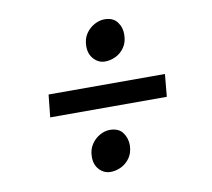

<svg xmlns="http://www.w3.org/2000/svg" viewBox="-68 -685 805 728"><g transform="rotate(-10 334.5 -321.0)"><path d="M120.5 -364.5H568.5L560.5 -278H111.5ZM241 -105Q241.5 -131.5 254.5 -151Q267.5 -170.5 286.8 -181.2Q306 -192 325.5 -192Q359.5 -192 375.2 -170.2Q391 -148.5 390.5 -120.5Q389.5 -92 376 -73Q362.5 -54 342.5 -44.2Q322.5 -34.5 301.5 -34.5Q276 -34.5 258 -54Q240 -73.5 241 -105ZM353.5 -450.5Q328.5 -450.5 310.2 -470.5Q292 -490.5 293 -522Q293.5 -548.5 306.5 -567.8Q319.5 -587 339.2 -597.8Q359 -608.5 378.5 -608.5Q411.5 -608.5 427.5 -587Q443.5 -565.5 442.5 -537.5Q442 -509 428.5 -489.5Q415 -470 394.8 -460.2Q374.5 -450.5 353.5 -450.5Z"/></g></svg>

Font: Merriweather Light 18pt
Style: Bold Italic
Weight: 700
Italic angle: -7.8°
Version: Version 2.101